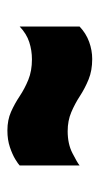

<svg xmlns="http://www.w3.org/2000/svg" viewBox="108 -582 275 532"><g transform="rotate(-90 246.0 -315.5)"><path d="M439 -233Q420 -215 396.5 -206.5Q373 -198 349 -198Q317 -198 292.5 -208Q268 -218 246.5 -232Q225 -246 201.5 -256Q178 -266 149 -266Q114 -266 88.5 -253Q63 -240 54 -233V-399Q58 -403 71 -411Q84 -419 104.5 -426Q125 -433 151 -433Q180 -433 202.5 -423Q225 -413 246 -399Q267 -385 291.5 -375Q316 -365 348 -365Q373 -365 396 -372.5Q419 -380 439 -399Z"/></g></svg>

Font: Georama SemiCondensed Black
Style: Regular
Weight: 900
Width: 4
Designer: Jean-Baptiste Levee
Foundry: Production Type
Version: Version 1.001